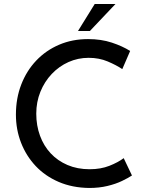

<svg xmlns="http://www.w3.org/2000/svg" viewBox="-20 -925 734 953"><path d="M635 -54Q617 -42 586 -27Q555 -12 513.5 -2Q472 8 423 8Q339 7 271.5 -22Q204 -51 157 -101Q110 -151 84.5 -216.5Q59 -282 59 -356Q59 -437 85.5 -505.5Q112 -574 160 -624.5Q208 -675 273.5 -703Q339 -731 417 -731Q482 -731 535 -713.5Q588 -696 626 -672L587 -582Q557 -602 514.5 -620Q472 -638 420 -638Q367 -638 320 -617Q273 -596 237 -558Q201 -520 180.5 -469.5Q160 -419 160 -361Q160 -302 178.5 -251.5Q197 -201 231.5 -164Q266 -127 315 -106Q364 -85 425 -85Q480 -85 523 -102Q566 -119 594 -140ZM553 -905 426 -771H367L450 -905Z"/></svg>

Font: Josefin Sans Thin
Style: Regular
Weight: 400
Version: Version 2.000